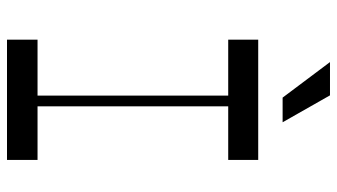

<svg xmlns="http://www.w3.org/2000/svg" viewBox="-222 -718 940 535"><g transform="rotate(90 247.5 -450.0)"><path d="M245.8 -650.5H275.8V-58.5H245.8ZM425.1 -85.1V0H90V-85.1ZM425.1 -700V-616.4H90V-700ZM320.2 -768H251.5L152.5 -900H245.2Z"/></g></svg>

Font: Space Cowgirl
Style: Regular
Weight: 400
Designer: Valery Marier
Foundry: Valery Marier
Version: Version 1.000